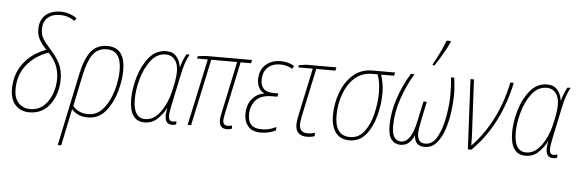

<svg xmlns="http://www.w3.org/2000/svg" viewBox="-59 -1002 4328 1441"><g transform="rotate(5 2105.0 -281.5)"><path d="M392 -257Q392 -328 365.5 -378Q339 -428 296 -475Q260 -513 239.5 -545Q219 -577 219 -619Q219 -677 253 -707.5Q287 -738 345 -738Q379 -738 406.5 -728.5Q434 -719 456 -703L471 -725Q446 -742 415.5 -752.5Q385 -763 347 -763Q277 -763 234.5 -725Q192 -687 192 -618Q192 -572 212 -538Q232 -504 265 -469Q154 -427 94 -345Q34 -263 34 -154Q34 -74 74.5 -32Q115 10 179 10Q278 10 335 -69Q392 -148 392 -257ZM61 -155Q61 -263 122 -338Q183 -413 283 -449Q365 -370 365 -257Q365 -199 344.5 -143.5Q324 -88 283.5 -51.5Q243 -15 182 -15Q130 -15 95.5 -50.5Q61 -86 61 -155Z M504 -67 553 -301Q574 -404 611 -458Q648 -512 718 -512Q827 -512 827 -363Q827 -294 804.5 -212.5Q782 -131 735.5 -73Q689 -15 619 -15Q580 -15 550.5 -29.5Q521 -44 504 -67ZM439 236 480 41Q484 21 488 1Q492 -19 497 -41Q514 -21 544.5 -5.5Q575 10 618 10Q701 10 753 -53.5Q805 -117 829.5 -204.5Q854 -292 854 -364Q854 -537 721 -537Q640 -537 596 -480.5Q552 -424 528 -310L413 236Z M1206 -111H1208Q1181 10 1255 10Q1274 10 1285 3V-20Q1270 -15 1257 -15Q1226 -15 1226 -54Q1226 -71 1229.5 -92.5Q1233 -114 1239 -143L1284 -356Q1296 -418 1310 -458.5Q1324 -499 1340 -527H1317Q1305 -509 1293.5 -479Q1282 -449 1276 -427H1274Q1268 -473 1241 -505Q1214 -537 1164 -537Q1087 -537 1035 -474Q983 -411 957.5 -322.5Q932 -234 932 -157Q932 10 1047 10Q1105 10 1144.5 -29Q1184 -68 1206 -111ZM959 -158Q959 -229 982 -311.5Q1005 -394 1050.5 -453Q1096 -512 1164 -512Q1204 -512 1230 -480.5Q1256 -449 1256 -390Q1256 -360 1249 -319Q1242 -278 1231 -234Q1210 -146 1161.5 -80.5Q1113 -15 1050 -15Q959 -15 959 -158Z M1704 0V-24Q1689 -19 1671 -19Q1635 -19 1635 -58Q1635 -74 1643 -110L1726 -502H1805L1810 -527H1461L1402 -520L1398 -502H1479L1371 0H1397L1505 -502H1700L1617 -110Q1613 -93 1611 -79.5Q1609 -66 1609 -55Q1609 7 1667 7Q1688 7 1704 0Z M2035 -16 2036 -42Q2010 -29 1983.5 -22Q1957 -15 1925 -15Q1823 -15 1823 -117Q1823 -181 1861 -225Q1899 -269 1982 -269H2023L2029 -294H1995Q1941 -294 1918 -318Q1895 -342 1895 -383Q1895 -446 1931 -479Q1967 -512 2023 -512Q2051 -512 2075 -505Q2099 -498 2116 -487L2128 -510Q2084 -537 2025 -537Q1957 -537 1912.5 -497Q1868 -457 1868 -383Q1868 -351 1882 -324.5Q1896 -298 1923 -286L1922 -284Q1867 -275 1831.5 -232Q1796 -189 1796 -116Q1796 -62 1827 -26Q1858 10 1924 10Q1958 10 1987 2Q2016 -6 2035 -16Z M2328 2V-24Q2302 -15 2273 -15Q2211 -15 2211 -78Q2211 -92 2213.5 -107.5Q2216 -123 2220 -144L2296 -502H2440L2446 -527H2217L2164 -519L2160 -502H2270L2194 -146Q2184 -100 2184 -75Q2184 11 2270 11Q2301 11 2328 2Z M2807 -366Q2807 -402 2800.5 -438.5Q2794 -475 2785 -502H2882L2888 -527H2719Q2630 -527 2570.5 -473Q2511 -419 2481 -336Q2451 -253 2451 -167Q2451 -84 2486 -37Q2521 10 2590 10Q2666 10 2713.5 -48Q2761 -106 2784 -193Q2807 -280 2807 -366ZM2478 -168Q2478 -252 2505.5 -328.5Q2533 -405 2586.5 -453.5Q2640 -502 2719 -502H2758Q2780 -444 2780 -368Q2780 -288 2760.5 -206.5Q2741 -125 2699.5 -70Q2658 -15 2592 -15Q2478 -15 2478 -168Z M3178 -606Q3199 -637 3234 -696Q3269 -755 3283 -789L3285 -799H3252Q3237 -757 3211 -703.5Q3185 -650 3164 -614L3163 -606ZM3078 -72Q3080 10 3157 10Q3211 10 3247 -32Q3283 -74 3304 -138.5Q3325 -203 3334 -273Q3343 -343 3343 -398Q3343 -434 3340 -468.5Q3337 -503 3334 -527H3309Q3316 -473 3316 -401Q3316 -326 3300.5 -235.5Q3285 -145 3251 -80Q3217 -15 3159 -15Q3100 -15 3100 -88Q3100 -119 3113 -179L3144 -329H3119L3087 -179Q3053 -15 2977 -15Q2908 -15 2908 -126Q2908 -225 2943.5 -330.5Q2979 -436 3034 -527H3007Q2952 -439 2916.5 -333Q2881 -227 2881 -125Q2881 -54 2906.5 -22Q2932 10 2974 10Q3013 10 3038 -12.5Q3063 -35 3078 -72Z M3509 0Q3615 -105 3682.5 -239Q3750 -373 3782 -527H3756Q3725 -376 3660 -249Q3595 -122 3505 -30Q3505 -47 3504.5 -64Q3504 -81 3504 -101L3482 -527H3456L3482 0Z M4076 -111H4078Q4051 10 4125 10Q4144 10 4155 3V-20Q4140 -15 4127 -15Q4096 -15 4096 -54Q4096 -71 4099.5 -92.5Q4103 -114 4109 -143L4154 -356Q4166 -418 4180 -458.5Q4194 -499 4210 -527H4187Q4175 -509 4163.5 -479Q4152 -449 4146 -427H4144Q4138 -473 4111 -505Q4084 -537 4034 -537Q3957 -537 3905 -474Q3853 -411 3827.5 -322.5Q3802 -234 3802 -157Q3802 10 3917 10Q3975 10 4014.5 -29Q4054 -68 4076 -111ZM3829 -158Q3829 -229 3852 -311.5Q3875 -394 3920.5 -453Q3966 -512 4034 -512Q4074 -512 4100 -480.5Q4126 -449 4126 -390Q4126 -360 4119 -319Q4112 -278 4101 -234Q4080 -146 4031.5 -80.5Q3983 -15 3920 -15Q3829 -15 3829 -158Z"/></g></svg>

Font: Noto Sans Display SemiCondensed Thin
Style: Italic
Weight: 250
Width: 4
Designer: Monotype Design team
Foundry: Monotype Imaging Inc.
Version: 1.000